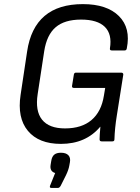

<svg xmlns="http://www.w3.org/2000/svg" viewBox="-20 -687 681 933"><path d="M275.9 12.2Q168.5 12.2 115.7 -51Q63 -114.3 80.1 -226.1L111.8 -437Q146 -667 382.8 -667Q499.5 -667 557.9 -608.9Q616.2 -550.8 596.2 -452.1Q594.7 -441.9 585.9 -441.9H522.9Q512.7 -441.9 514.2 -452.1Q525.4 -521 489.5 -556.4Q453.6 -591.8 374 -591.8Q293.5 -591.8 250.2 -554.4Q207 -517.1 194.8 -438L163.1 -230Q150.4 -147.9 184.3 -105.5Q218.3 -63 295.9 -63Q377 -63 424.8 -103.8Q472.7 -144.5 484.9 -222.2L491.2 -259.8H338.9Q328.6 -259.8 330.1 -270L338.9 -324.2Q340.3 -334 349.1 -334H569.8Q574.2 -334 576.9 -331.3Q579.6 -328.6 579.1 -324.2L547.9 -127Q537.6 -63.5 536.1 -9.8Q536.1 0 525.9 0H474.1Q463.9 0 463.9 -9.8Q463.9 -28.8 467.8 -70.8H466.8Q396.5 12.2 275.9 12.2ZM229 226.1Q219.7 226.1 223.1 215.8L248 153.8Q220.2 145.5 226.1 112.8L229 95.2Q232.4 73.7 243.7 64.5Q254.9 55.2 275.9 55.2Q300.8 55.2 312.3 67.4Q323.7 79.6 319.8 101.1L316.9 117.2Q313.5 137.7 300.8 164.1L274.9 215.8Q269 226.1 262.2 226.1Z"/></svg>

Font: Sofia Sans
Style: Italic
Weight: 400
Italic angle: -9°
Designer: Botio Nikoltchev, Ani Petrova
Foundry: lettersoup
Version: Version 4.100